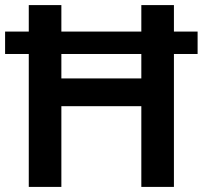

<svg xmlns="http://www.w3.org/2000/svg" viewBox="-20 -734 796 754"><path d="M93 0V-522H0V-610H93V-714H221V-610H535V-714H663V-610H756V-522H663V0H535V-317H221V0ZM221 -426H535V-522H221Z"/></svg>

Font: Noto Sans Devanagari SemiBold
Style: Regular
Weight: 600
Version: Version 2.003